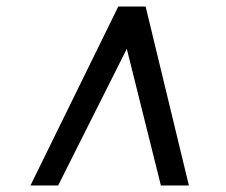

<svg xmlns="http://www.w3.org/2000/svg" viewBox="-20 -768 690 586"><path d="M73 -202 341 -748H424.5L556.5 -202H471L367 -619L157.5 -202Z"/></svg>

Font: Merriweather 24pt Medium
Style: Italic
Weight: 500
Italic angle: -7.8°
Version: Version 2.101